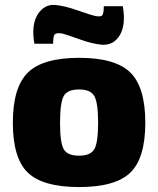

<svg xmlns="http://www.w3.org/2000/svg" viewBox="-20 -745 640 777"><path d="M195 -568H119Q106 -645 132.5 -686.5Q159 -728 202 -725Q240 -722 294 -703Q348 -684 367 -680Q389 -676 394.5 -684Q400 -692 400 -720H477Q490 -645 465 -603Q440 -561 393 -564Q354 -567 299 -587Q244 -607 228 -610Q206 -613 200.5 -604.5Q195 -596 195 -568ZM300 -511Q447 -511 507.5 -451.5Q568 -392 568 -248Q568 -105 507.5 -46.5Q447 12 300 12Q153 12 92.5 -46.5Q32 -105 32 -248Q32 -392 93 -451.5Q154 -511 300 -511ZM300 -383Q253 -383 238 -356.5Q223 -330 223 -248Q223 -167 238 -141Q253 -115 300 -115Q346 -115 361.5 -141Q377 -167 377 -248Q377 -330 361.5 -356.5Q346 -383 300 -383Z"/></svg>

Font: Ezarion Extra Bold
Style: Regular
Weight: 800
Designer: Natanael Gama
Version: Version 1.001;PS 001.001;hotconv 1.0.70;makeotf.lib2.5.58329